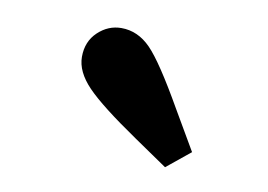

<svg xmlns="http://www.w3.org/2000/svg" viewBox="-40 -840 481 344"><g transform="rotate(10 200.0 -668.0)"><path d="M320 -587 277 -552 217 -593Q148 -640 122 -667Q96 -694 96 -721Q96 -749 114.5 -766.5Q133 -784 157 -784Q187 -784 210.5 -760Q234 -736 278 -659Z"/></g></svg>

Font: TypoPRO Source Serif Pro
Style: Regular
Weight: 900
Designer: Frank Grießhammer
Foundry: Adobe Systems Incorporated
Version: Version 1.017;PS 1.0;hotconv 1.0.79;makeotf.lib2.5.61930